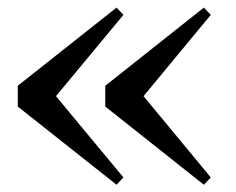

<svg xmlns="http://www.w3.org/2000/svg" viewBox="-20 -539 631 513"><path d="M291.4 -45.4 27.5 -254.3V-309.9L291.4 -518.7L309.8 -499.3L102.2 -249.2V-315L309.8 -64.9ZM524.7 -45.4 261.3 -254.3V-309.9L524.7 -518.7L543.2 -499.3L336.3 -249.2V-315L543.2 -64.9Z"/></svg>

Font: Early Summer Mincho VF
Style: Regular
Weight: 250
Designer: GuiWonder
Version: Version 1.002